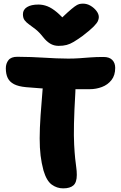

<svg xmlns="http://www.w3.org/2000/svg" viewBox="-20 -1022 665 1055"><path d="M327 13Q293 13 264.5 -7.5Q236 -28 219 -85Q208 -126 203 -167.5Q198 -209 198 -262Q198 -315 203 -388.5Q208 -462 217 -568Q219 -600 238.5 -620Q258 -640 289 -640Q351 -640 374.5 -610Q398 -580 394 -514Q388 -412 386.5 -342Q385 -272 387.5 -226.5Q390 -181 393 -152Q396 -123 399 -102.5Q402 -82 402 -61Q402 -20 383.5 -3.5Q365 13 327 13ZM474 -532Q423 -532 377.5 -532Q332 -532 289.5 -533Q247 -534 206 -536.5Q165 -539 123 -543Q81 -547 57 -559.5Q33 -572 22.5 -593.5Q12 -615 12 -647Q12 -673 26.5 -691.5Q41 -710 75 -710Q116 -710 152.5 -708.5Q189 -707 222.5 -705Q256 -703 289 -701.5Q322 -700 355 -700Q387 -700 415.5 -702Q444 -704 476 -706.5Q508 -709 549 -709Q581 -709 597 -692.5Q613 -676 613 -649Q613 -608 592.5 -582Q572 -556 540 -544Q508 -532 474 -532ZM436 -1002Q458 -1002 477.5 -990.5Q497 -979 510 -962Q523 -945 523 -928Q523 -918 518 -906.5Q513 -895 494.5 -876Q476 -857 433 -824Q405 -804 385 -792Q365 -780 346 -775Q327 -770 302 -770Q276 -770 255.5 -782.5Q235 -795 217 -818Q195 -846 175 -861.5Q155 -877 139.5 -888Q124 -899 115 -911Q106 -923 106 -944Q106 -969 128.5 -983Q151 -997 191 -997Q216 -997 240.5 -987.5Q265 -978 293.5 -954Q322 -930 357 -887L284 -889Q325 -930 350 -952.5Q375 -975 390 -986Q405 -997 415 -999.5Q425 -1002 436 -1002Z"/></svg>

Font: Shantell Sans ExtraBold
Style: Regular
Weight: 800
Designer: Stephen Nixon, Anya Danilova, Shantell Martin
Foundry: Arrow Type
Version: Version 1.011;[c5ecc13dd]